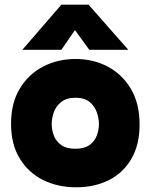

<svg xmlns="http://www.w3.org/2000/svg" viewBox="-20 -789 641 817"><path d="M304 8Q226 8 163.5 -23Q101 -54 64 -114.5Q27 -175 27 -262Q27 -351 64.5 -412.5Q102 -474 164 -506Q226 -538 301 -538Q378 -538 439.5 -505Q501 -472 537.5 -410Q574 -348 574 -259Q574 -173 539 -113Q504 -53 443 -22.5Q382 8 304 8ZM301 -156Q339 -156 361 -172Q383 -188 392 -212.5Q401 -237 401 -261Q401 -285 392 -311Q383 -337 361.5 -355Q340 -373 301 -373Q263 -373 240.5 -355Q218 -337 209 -311.5Q200 -286 200 -261Q200 -236 209.5 -211.5Q219 -187 241 -171.5Q263 -156 301 -156ZM75 -577 241 -769H357L526 -577H360L299 -661L241 -577Z"/></svg>

Font: Onest Black
Style: Regular
Weight: 900
Designer: Dmitri Voloshin, Andrey Kudryavtsev
Foundry: Dmitri Voloshin, Andrey Kudryavtsev
Version: Version 1.000;gftools[0.9.33]